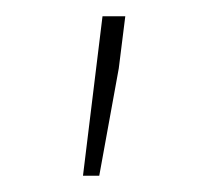

<svg xmlns="http://www.w3.org/2000/svg" viewBox="-20 -714 248 236"><path d="M82 -498 106 -694H134L126 -630L102 -498Z"/></svg>

Font: Source Sans Variable
Style: Regular
Weight: 200
Designer: Paul D. Hunt
Foundry: Adobe Systems Incorporated
Version: Version 3.006;hotconv 1.0.111;makeotfexe 2.5.65597